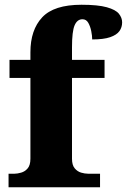

<svg xmlns="http://www.w3.org/2000/svg" viewBox="-20 -788 534 808"><path d="M16 0V-57H42Q53 -57 69 -61.5Q85 -66 96.5 -79.5Q108 -93 108 -120V-460H20V-536H108V-568Q108 -662 157.5 -715Q207 -768 323 -768Q392 -768 429.5 -757.5Q467 -747 480.5 -730Q494 -713 494 -694Q494 -673 482.5 -657Q471 -641 443.5 -631.5Q416 -622 368 -622Q368 -637 364 -657Q360 -677 351.5 -692Q343 -707 327 -707Q305 -707 294 -681.5Q283 -656 283 -589V-536H420V-460H283V-120Q283 -93 294.5 -79.5Q306 -66 321.5 -61.5Q337 -57 350 -57H401V0Z"/></svg>

Font: Noto Serif Kannada ExtraBold
Style: Regular
Weight: 800
Version: Version 2.003